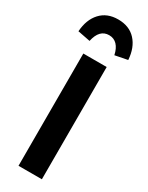

<svg xmlns="http://www.w3.org/2000/svg" viewBox="-263 -984 792 1025"><g transform="rotate(30 133.5 -471.5)"><path d="M206 0H62V-692H206ZM287 -782 210 -767Q202 -805 182.5 -825.5Q163 -846 133 -846Q74 -846 57 -767L-20 -782Q-15 -856 25 -899.5Q65 -943 133 -943Q202 -943 242 -899.5Q282 -856 287 -782Z"/></g></svg>

Font: Fira Sans Condensed SemiBold
Style: Regular
Weight: 600
Width: 3
Designer: bBox Type GmbH & Carrois Corporate GbR & Edenspiekermann AG
Foundry: bBox Type GmbH & Carrois Corporate GbR & Edenspiekermann AG
Version: Version 4.301